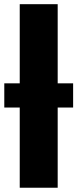

<svg xmlns="http://www.w3.org/2000/svg" viewBox="-25 -879 362 899"><path d="M67.4 0V-859.4H245.1V0ZM-4.9 -375.5V-488.8H317.4V-375.5Z"/></svg>

Font: Anton SC
Style: Regular
Weight: 400
Designer: Vernon Adams
Foundry: Vernon Adams
Version: Version 2.116; ttfautohint (v1.8.4.7-5d5b)